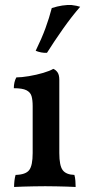

<svg xmlns="http://www.w3.org/2000/svg" viewBox="-20 -741 356 764"><path d="M36 3Q36 -9 37.5 -22Q39 -35 42 -45Q82 -46 96 -64Q110 -82 110 -132V-319Q110 -343 105.5 -358.5Q101 -374 85 -382Q69 -390 35 -390Q35 -402 37.5 -413Q40 -424 45 -433Q65 -433 95 -438Q125 -443 152 -451Q179 -459 192 -467Q202 -463 209 -453Q216 -443 216 -423V-132Q216 -82 229.5 -64Q243 -46 276 -45Q279 -35 280 -21Q281 -7 281 3Q265 2 245 1.5Q225 1 203 0.5Q181 0 160 0Q138 0 115.5 0.5Q93 1 72.5 1.5Q52 2 36 3ZM167 -531Q156 -530 143.5 -532.5Q131 -535 122 -539Q146 -588 161 -629Q176 -670 186 -709Q208 -716 228 -719Q248 -722 265 -721Q275 -720 284 -718Q293 -716 299 -714Q265 -675 230.5 -626Q196 -577 167 -531Z"/></svg>

Font: Vollkorn Medium
Style: Regular
Weight: 500
Designer: Friedrich Althausen
Foundry: Friedrich Althausen
Version: Version 5.000